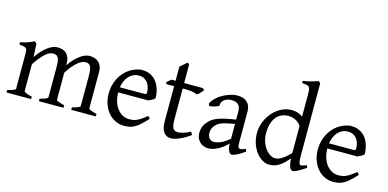

<svg xmlns="http://www.w3.org/2000/svg" viewBox="-72 -1163 3195 1583"><g transform="rotate(15 1525.0 -371.5)"><path d="M579.1 0V-21Q614.3 -30.3 630.6 -37.1Q647 -43.9 647 -50.8V-309.1Q647 -338.9 643.8 -358.6Q640.6 -378.4 634 -389.6Q627.4 -400.9 616.9 -405.5Q606.4 -410.2 591.8 -410.2Q575.7 -410.2 557.6 -401.1Q539.6 -392.1 520.5 -375.2Q501.5 -358.4 482.2 -334.2Q462.9 -310.1 444.3 -279.8V-50.8Q444.3 -43.9 459.5 -37.4Q474.6 -30.8 513.2 -21V0H303.2V-21Q338.4 -30.3 354.7 -37.1Q371.1 -43.9 371.1 -50.8V-309.1Q371.1 -338.9 368.2 -358.6Q365.2 -378.4 358.6 -389.6Q352.1 -400.9 341.6 -405.5Q331.1 -410.2 315.9 -410.2Q282.7 -410.2 246.3 -376Q210 -341.8 168.5 -279.8V-50.8Q168.5 -43.5 186.8 -35.6Q205.1 -27.8 236.8 -21V0H26.9V-21Q59.1 -29.3 77.1 -35.9Q95.2 -42.5 95.2 -50.8V-347.2Q95.2 -366.7 93.5 -377.9Q91.8 -389.2 84.7 -395.3Q77.6 -401.4 64 -404.3Q50.3 -407.2 26.9 -410.2V-429.7Q45.4 -432.6 61 -436.8Q76.7 -440.9 90.8 -445.8Q105 -450.7 117.9 -456.5Q130.9 -462.4 144 -468.8L161.1 -451.7L166.5 -339.8Q188.5 -372.1 210.9 -396.2Q233.4 -420.4 255.4 -436.5Q277.3 -452.6 297.9 -460.7Q318.4 -468.8 335.9 -468.8Q359.4 -468.8 379.2 -463.1Q398.9 -457.5 413.3 -444.1Q427.7 -430.7 436 -408.7Q444.3 -386.7 444.3 -354V-343.8Q464.8 -374.5 486.8 -397.7Q508.8 -420.9 530.5 -436.8Q552.2 -452.6 573 -460.7Q593.8 -468.8 611.8 -468.8Q635.3 -468.8 655 -462.4Q674.8 -456.1 689.2 -442.9Q703.6 -429.7 711.9 -409.4Q720.2 -389.2 720.2 -361.8V-50.8Q720.2 -43.9 735.4 -37.4Q750.5 -30.8 789.1 -21V0Z M1045.4 -417.5Q1020 -417.5 998.8 -407.7Q977.5 -397.9 961.2 -380.1Q944.8 -362.3 933.8 -337.6Q922.9 -313 918.5 -283.2H1127.4Q1138.7 -283.2 1142.3 -286.9Q1146 -290.5 1146 -300.8Q1146 -314 1142.3 -333.7Q1138.7 -353.5 1127.7 -372.3Q1116.7 -391.1 1096.9 -404.3Q1077.1 -417.5 1045.4 -417.5ZM1226.1 -272Q1217.3 -262.2 1202.6 -253.9Q1188 -245.6 1172.4 -239.3H915.5Q916 -201.2 926 -166.7Q936 -132.3 954.8 -106.2Q973.6 -80.1 1000.2 -64.5Q1026.9 -48.8 1060.1 -48.8Q1075.2 -48.8 1089.6 -50.8Q1104 -52.7 1120.6 -59.6Q1137.2 -66.4 1157.5 -79.6Q1177.7 -92.8 1205.1 -115.2Q1211.4 -111.8 1216.1 -105.5Q1220.7 -99.1 1223.1 -95.2Q1190.4 -59.6 1165.8 -37.8Q1141.1 -16.1 1119.4 -4.4Q1097.7 7.3 1076.4 11Q1055.2 14.6 1030.3 14.6Q992.7 14.6 958.7 -1.5Q924.8 -17.6 898.9 -47.1Q873 -76.7 857.7 -118.4Q842.3 -160.2 842.3 -211.9Q842.3 -244.6 849.6 -276.4Q856.9 -308.1 870.8 -336.4Q884.8 -364.7 904.8 -388.7Q924.8 -412.6 950.2 -430.2Q960.9 -437.5 974.4 -444.6Q987.8 -451.7 1002.4 -457Q1017.1 -462.4 1031.5 -465.6Q1045.9 -468.8 1059.1 -468.8Q1090.8 -468.8 1115.7 -460Q1140.6 -451.2 1159.2 -436.3Q1177.7 -421.4 1190.4 -401.6Q1203.1 -381.8 1211.2 -359.9Q1219.2 -337.9 1222.7 -315.2Q1226.1 -292.5 1226.1 -272Z M1595.2 -57.1Q1571.3 -39.6 1547.9 -26.1Q1524.4 -12.7 1503.2 -3.7Q1481.9 5.4 1463.9 10Q1445.8 14.6 1433.1 14.6Q1416 14.6 1400.6 8.3Q1385.3 2 1373.5 -12.5Q1361.8 -26.9 1355 -50.3Q1348.1 -73.7 1348.1 -107.9V-407.7H1285.2L1274.9 -421.4L1313 -454.1H1348.1V-574.2L1406.2 -625L1421.4 -612.8V-454.1H1581.1L1595.2 -439.9Q1590.8 -433.1 1584.2 -425.3Q1577.6 -417.5 1570.8 -410.6Q1564 -403.8 1557.4 -398.2Q1550.8 -392.6 1545.9 -390.6Q1534.2 -396.5 1510.3 -402.1Q1486.3 -407.7 1446.8 -407.7H1421.4V-149.9Q1421.4 -120.6 1424.1 -101.1Q1426.8 -81.5 1433.1 -70.1Q1439.5 -58.6 1449.5 -53.7Q1459.5 -48.8 1474.1 -48.8Q1491.2 -48.8 1517.1 -55.7Q1543 -62.5 1581.1 -82Z M1781.2 -48.8Q1810.5 -48.8 1843.5 -63.7Q1876.5 -78.6 1913.6 -110.8V-237.3Q1872.6 -230.5 1845.9 -224.1Q1819.3 -217.8 1802.2 -211.2Q1785.2 -204.6 1774.9 -197.3Q1764.6 -189.9 1756.8 -181.6Q1744.1 -168.5 1736.3 -151.6Q1728.5 -134.8 1728.5 -111.8Q1728.5 -92.3 1734.4 -80.1Q1740.2 -67.9 1748.5 -60.8Q1756.8 -53.7 1765.9 -51.3Q1774.9 -48.8 1781.2 -48.8ZM2061.5 -40Q2020 -11.2 1992.9 1.7Q1965.8 14.6 1952.1 14.6Q1936 14.6 1925.3 -7.8Q1914.6 -30.3 1913.6 -69.8Q1891.6 -47.9 1869.6 -31.7Q1847.7 -15.6 1826.7 -5.4Q1805.7 4.9 1786.9 9.8Q1768.1 14.6 1752.4 14.6Q1734.9 14.6 1716.3 8.8Q1697.8 2.9 1682.9 -9.8Q1668 -22.5 1658.2 -42.5Q1648.4 -62.5 1648.4 -90.8Q1648.4 -127.9 1661.4 -152.8Q1674.3 -177.7 1692.4 -195.8Q1704.1 -207.5 1719 -218Q1733.9 -228.5 1758.5 -238.3Q1783.2 -248 1820.3 -256.8Q1857.4 -265.6 1913.6 -273.9V-342.8Q1913.6 -359.4 1909.7 -373.8Q1905.8 -388.2 1896.5 -398.7Q1887.2 -409.2 1871.3 -414.8Q1855.5 -420.4 1831.5 -419.9Q1815.9 -419.4 1800.8 -414.6Q1785.6 -409.7 1774.4 -400.9Q1763.2 -392.1 1756.8 -380.1Q1750.5 -368.2 1752 -353.5Q1752.4 -349.1 1741.9 -343.5Q1731.4 -337.9 1717 -333.5Q1702.6 -329.1 1688.7 -326.7Q1674.8 -324.2 1668.9 -325.7L1662.1 -344.7Q1673.3 -369.1 1696.3 -391.6Q1719.2 -414.1 1748.8 -431.2Q1778.3 -448.2 1811.3 -458.5Q1844.2 -468.8 1875 -468.8Q1928.7 -468.8 1957.8 -440.7Q1986.8 -412.6 1986.8 -362.3V-86.9Q1986.8 -66.4 1992.2 -57.6Q1997.6 -48.8 2006.3 -48.8Q2013.2 -48.8 2023.9 -51.3Q2034.7 -53.7 2054.2 -62Z M2581.5 -41Q2559.1 -25.9 2541.7 -15.4Q2524.4 -4.9 2511.5 1.7Q2498.5 8.3 2489.3 11.5Q2480 14.6 2473.1 14.6Q2457 14.6 2446.8 -7.3Q2436.5 -29.3 2433.1 -82.5Q2414.6 -60.1 2396.2 -42Q2377.9 -23.9 2358.6 -11.5Q2339.4 1 2317.9 7.8Q2296.4 14.6 2271.5 14.6Q2244.1 14.6 2215.3 -1.2Q2186.5 -17.1 2162.4 -46.9Q2138.2 -76.7 2122.8 -119.6Q2107.4 -162.6 2107.4 -216.8Q2107.4 -244.6 2115 -274.4Q2122.6 -304.2 2136.7 -332Q2150.9 -359.9 2171.4 -384.8Q2191.9 -409.7 2217.3 -428.5Q2242.7 -447.3 2272.9 -458Q2303.2 -468.8 2337.4 -468.8Q2360.4 -468.8 2383.1 -463.1Q2405.8 -457.5 2432.1 -438V-622.1Q2432.1 -648.9 2430.7 -664.8Q2429.2 -680.7 2422.4 -689.2Q2415.5 -697.8 2401.4 -700.9Q2387.2 -704.1 2361.3 -706.1V-725.1Q2401.4 -730.5 2433.1 -739.5Q2464.8 -748.5 2490.2 -756.8L2505.4 -742.2V-124Q2505.4 -106.9 2506.1 -94.7Q2506.8 -82.5 2508.3 -74.2Q2509.8 -65.9 2511.7 -60.5Q2513.7 -55.2 2516.6 -51.8Q2521 -46.4 2533.4 -48.6Q2545.9 -50.8 2575.2 -62ZM2432.1 -127.4V-356.4Q2416 -384.3 2386.7 -399.7Q2357.4 -415 2322.3 -415Q2291 -415 2265.1 -403.6Q2239.3 -392.1 2220.5 -369.1Q2201.7 -346.2 2191.2 -312Q2180.7 -277.8 2180.7 -231.9Q2180.7 -190.4 2192.6 -156.5Q2204.6 -122.6 2223.1 -98.6Q2241.7 -74.7 2263.9 -61.8Q2286.1 -48.8 2306.2 -48.8Q2322.8 -48.8 2338.9 -55.7Q2355 -62.5 2370.6 -73.5Q2386.2 -84.5 2401.6 -98.6Q2417 -112.8 2432.1 -127.4Z M2830.6 -417.5Q2805.2 -417.5 2783.9 -407.7Q2762.7 -397.9 2746.3 -380.1Q2730 -362.3 2719 -337.6Q2708 -313 2703.6 -283.2H2912.6Q2923.8 -283.2 2927.5 -286.9Q2931.2 -290.5 2931.2 -300.8Q2931.2 -314 2927.5 -333.7Q2923.8 -353.5 2912.8 -372.3Q2901.9 -391.1 2882.1 -404.3Q2862.3 -417.5 2830.6 -417.5ZM3011.2 -272Q3002.4 -262.2 2987.8 -253.9Q2973.1 -245.6 2957.5 -239.3H2700.7Q2701.2 -201.2 2711.2 -166.7Q2721.2 -132.3 2740 -106.2Q2758.8 -80.1 2785.4 -64.5Q2812 -48.8 2845.2 -48.8Q2860.4 -48.8 2874.8 -50.8Q2889.2 -52.7 2905.8 -59.6Q2922.4 -66.4 2942.6 -79.6Q2962.9 -92.8 2990.2 -115.2Q2996.6 -111.8 3001.2 -105.5Q3005.9 -99.1 3008.3 -95.2Q2975.6 -59.6 2950.9 -37.8Q2926.3 -16.1 2904.5 -4.4Q2882.8 7.3 2861.6 11Q2840.3 14.6 2815.4 14.6Q2777.8 14.6 2743.9 -1.5Q2710 -17.6 2684.1 -47.1Q2658.2 -76.7 2642.8 -118.4Q2627.4 -160.2 2627.4 -211.9Q2627.4 -244.6 2634.8 -276.4Q2642.1 -308.1 2656 -336.4Q2669.9 -364.7 2689.9 -388.7Q2710 -412.6 2735.4 -430.2Q2746.1 -437.5 2759.5 -444.6Q2772.9 -451.7 2787.6 -457Q2802.2 -462.4 2816.7 -465.6Q2831.1 -468.8 2844.2 -468.8Q2876 -468.8 2900.9 -460Q2925.8 -451.2 2944.3 -436.3Q2962.9 -421.4 2975.6 -401.6Q2988.3 -381.8 2996.3 -359.9Q3004.4 -337.9 3007.8 -315.2Q3011.2 -292.5 3011.2 -272Z"/></g></svg>

Font: Gentium Plus Afr
Style: Regular
Weight: 400
Designer: J. Victor Gaultney, Annie Olsen, Iska Routamaa, Becca Hirsbrunner
Foundry: SIL International
Version: Version 5.000